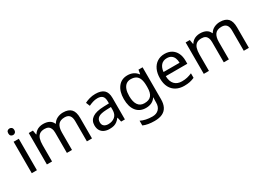

<svg xmlns="http://www.w3.org/2000/svg" viewBox="-12 -1666 3893 2835"><g transform="rotate(-30 1934.0 -248.5)"><path d="M173 -536V0H85V-536ZM130 -737Q150 -737 165.5 -723.5Q181 -710 181 -681Q181 -653 165.5 -639Q150 -625 130 -625Q108 -625 93 -639Q78 -653 78 -681Q78 -710 93 -723.5Q108 -737 130 -737Z M931 -546Q1022 -546 1067 -499.5Q1112 -453 1112 -349V0H1025V-345Q1025 -408 998.5 -440Q972 -472 916 -472Q838 -472 804.5 -427Q771 -382 771 -296V0H684V-345Q684 -387 672 -415.5Q660 -444 636 -458Q612 -472 574 -472Q520 -472 489 -449.5Q458 -427 444.5 -384Q431 -341 431 -278V0H343V-536H414L427 -463H432Q449 -491 473.5 -509.5Q498 -528 528 -537Q558 -546 590 -546Q652 -546 693.5 -524Q735 -502 754 -456H759Q786 -502 832.5 -524Q879 -546 931 -546Z M1481 -545Q1579 -545 1626 -502Q1673 -459 1673 -365V0H1609L1592 -76H1588Q1565 -47 1540.5 -27.5Q1516 -8 1484.5 1Q1453 10 1408 10Q1360 10 1321.5 -7Q1283 -24 1261 -59.5Q1239 -95 1239 -149Q1239 -229 1302 -272.5Q1365 -316 1496 -320L1587 -323V-355Q1587 -422 1558 -448Q1529 -474 1476 -474Q1434 -474 1396 -461.5Q1358 -449 1325 -433L1298 -499Q1333 -518 1381 -531.5Q1429 -545 1481 -545ZM1507 -259Q1407 -255 1368.5 -227Q1330 -199 1330 -148Q1330 -103 1357.5 -82Q1385 -61 1428 -61Q1496 -61 1541 -98.5Q1586 -136 1586 -214V-262Z M2029 -546Q2082 -546 2124.5 -526Q2167 -506 2197 -465H2202L2214 -536H2284V9Q2284 85 2258 136.5Q2232 188 2179 214Q2126 240 2044 240Q1986 240 1937.5 231.5Q1889 223 1851 206V125Q1889 145 1940 156Q1991 167 2049 167Q2118 167 2157.5 126.5Q2197 86 2197 16V-5Q2197 -17 2198 -39.5Q2199 -62 2200 -71H2196Q2168 -30 2126.5 -10Q2085 10 2030 10Q1926 10 1867.5 -63Q1809 -136 1809 -267Q1809 -395 1867.5 -470.5Q1926 -546 2029 -546ZM2041 -472Q1996 -472 1964.5 -448Q1933 -424 1916.5 -378Q1900 -332 1900 -266Q1900 -167 1936.5 -114.5Q1973 -62 2043 -62Q2084 -62 2113 -72.5Q2142 -83 2161 -105.5Q2180 -128 2189 -163Q2198 -198 2198 -246V-267Q2198 -340 2181.5 -385Q2165 -430 2130 -451Q2095 -472 2041 -472Z M2661 -546Q2730 -546 2779.5 -516Q2829 -486 2855.5 -431.5Q2882 -377 2882 -304V-251H2515Q2517 -160 2561.5 -112.5Q2606 -65 2686 -65Q2737 -65 2776.5 -74.5Q2816 -84 2858 -102V-25Q2817 -7 2777 1.5Q2737 10 2682 10Q2606 10 2547.5 -21Q2489 -52 2456.5 -113.5Q2424 -175 2424 -264Q2424 -352 2453.5 -415Q2483 -478 2536.5 -512Q2590 -546 2661 -546ZM2660 -474Q2597 -474 2560.5 -433.5Q2524 -393 2517 -321H2790Q2790 -367 2776 -401Q2762 -435 2733.5 -454.5Q2705 -474 2660 -474Z M3606 -546Q3697 -546 3742 -499.5Q3787 -453 3787 -349V0H3700V-345Q3700 -408 3673.5 -440Q3647 -472 3591 -472Q3513 -472 3479.5 -427Q3446 -382 3446 -296V0H3359V-345Q3359 -387 3347 -415.5Q3335 -444 3311 -458Q3287 -472 3249 -472Q3195 -472 3164 -449.5Q3133 -427 3119.5 -384Q3106 -341 3106 -278V0H3018V-536H3089L3102 -463H3107Q3124 -491 3148.5 -509.5Q3173 -528 3203 -537Q3233 -546 3265 -546Q3327 -546 3368.5 -524Q3410 -502 3429 -456H3434Q3461 -502 3507.5 -524Q3554 -546 3606 -546Z"/></g></svg>

Font: utelugu15
Style: Book
Weight: 400
Designer: Jelle Bosma - Monotype Design Team
Foundry: Monotype Imaging Inc.
Version: Version 2.003